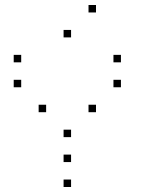

<svg xmlns="http://www.w3.org/2000/svg" viewBox="-20 -785 640 770"><path d="M336 -765Q335 -765 335 -765Q335 -765 335 -764V-736Q335 -735 335 -735Q335 -735 336 -735H364Q365 -735 365 -735Q365 -735 365 -736V-764Q365 -765 365 -765Q365 -765 364 -765ZM236 -665Q235 -665 235 -665Q235 -665 235 -664V-636Q235 -635 235 -635Q235 -635 236 -635H264Q265 -635 265 -635Q265 -635 265 -636V-664Q265 -665 265 -665Q265 -665 264 -665ZM36 -565Q35 -565 35 -565Q35 -565 35 -564V-536Q35 -535 35 -535Q35 -535 36 -535H64Q65 -535 65 -535Q65 -535 65 -536V-564Q65 -565 65 -565Q65 -565 64 -565ZM436 -565Q435 -565 435 -565Q435 -565 435 -564V-536Q435 -535 435 -535Q435 -535 436 -535H464Q465 -535 465 -535Q465 -535 465 -536V-564Q465 -565 465 -565Q465 -565 464 -565ZM36 -465Q35 -465 35 -465Q35 -465 35 -464V-436Q35 -435 35 -435Q35 -435 36 -435H64Q65 -435 65 -435Q65 -435 65 -436V-464Q65 -465 65 -465Q65 -465 64 -465ZM436 -465Q435 -465 435 -465Q435 -465 435 -464V-436Q435 -435 435 -435Q435 -435 436 -435H464Q465 -435 465 -435Q465 -435 465 -436V-464Q465 -465 465 -465Q465 -465 464 -465ZM136 -365Q135 -365 135 -365Q135 -365 135 -364V-336Q135 -335 135 -335Q135 -335 136 -335H164Q165 -335 165 -335Q165 -335 165 -336V-364Q165 -365 165 -365Q165 -365 164 -365ZM336 -365Q335 -365 335 -365Q335 -365 335 -364V-336Q335 -335 335 -335Q335 -335 336 -335H364Q365 -335 365 -335Q365 -335 365 -336V-364Q365 -365 365 -365Q365 -365 364 -365ZM236 -265Q235 -265 235 -265Q235 -265 235 -264V-236Q235 -235 235 -235Q235 -235 236 -235H264Q265 -235 265 -235Q265 -235 265 -236V-264Q265 -265 265 -265Q265 -265 264 -265ZM236 -165Q235 -165 235 -165Q235 -165 235 -164V-136Q235 -135 235 -135Q235 -135 236 -135H264Q265 -135 265 -135Q265 -135 265 -136V-164Q265 -165 265 -165Q265 -165 264 -165ZM236 -65Q235 -65 235 -65Q235 -65 235 -64V-36Q235 -35 235 -35Q235 -35 236 -35H264Q265 -35 265 -35Q265 -35 265 -36V-64Q265 -65 265 -65Q265 -65 264 -65Z"/></svg>

Font: Doto Black Thin
Style: Regular
Weight: 250
Monospace: yes
Version: Version 1.000